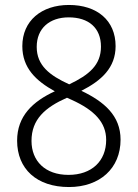

<svg xmlns="http://www.w3.org/2000/svg" viewBox="-20 -744 556 774"><path d="M258 -724C147 -724 70 -660 70 -558C70 -470 125 -418 201 -376C112 -335 49 -276 49 -177C49 -63 128 10 258 10C382 10 466 -65 466 -181C466 -278 400 -334 308 -378C389 -419 446 -471 446 -558C446 -662 371 -724 258 -724ZM257 -674C337 -674 387 -632 387 -556C387 -482 339 -442 259 -404C180 -440 128 -480 128 -555C128 -630 180 -674 257 -674ZM107 -176C107 -263 162 -311 250 -350L270 -341C360 -300 408 -251 408 -180C408 -95 350 -39 256 -39C162 -39 107 -95 107 -176Z"/></svg>

Font: Noto Sans Bengali SemiCondensed Light
Style: Regular
Weight: 300
Width: 4
Designer: Joana Ranito - Universal Thirst; Jelle Bosma - Monotype Design Team
Foundry: Universal Thirst ehf.
Version: Version 3.000